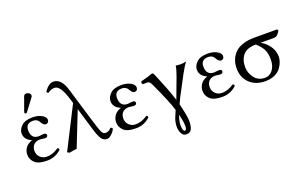

<svg xmlns="http://www.w3.org/2000/svg" viewBox="-101 -1174 2998 1884"><g transform="rotate(-20 1398.0 -231.5)"><path d="M240.2 -680.2Q256.3 -680.2 269.3 -669.7Q282.2 -659.2 282.2 -645Q282.2 -633.8 275.9 -627L184.1 -504.9Q178.2 -497.1 171.9 -497.1Q157.7 -497.1 158.2 -509.8Q158.2 -513.7 160.2 -520L211.9 -663.1Q218.3 -680.2 240.2 -680.2ZM123 -121.1Q123 -81.1 151.1 -54.4Q179.2 -27.8 220.2 -27.8Q282.2 -27.8 344.2 -70.8Q358.4 -65.9 358.9 -49.8Q294.9 10.3 209 9.8Q119.1 9.8 81.5 -25.6Q43.9 -61 43.9 -112.8Q43.9 -147 64.9 -179.4Q85.9 -211.9 134.8 -229V-231Q63 -260.7 63 -327.1Q63 -366.2 100.1 -402.6Q137.2 -439 215.8 -439Q272 -439 311.5 -417Q351.1 -395 351.1 -367.2Q351.1 -347.2 341.1 -338.6Q331.1 -330.1 318.8 -330.1Q295.9 -330.1 276.9 -362.8Q255.9 -405.8 210 -405.8Q133.8 -405.8 133.8 -334Q133.8 -243.2 212.9 -243.2L236.8 -245.6Q260.7 -248 264.2 -248Q293 -248 293 -227.1Q293 -204.1 263.2 -204.1Q259.3 -204.1 238 -207Q216.8 -210 211.9 -210Q169.9 -210 146.5 -186.5Q123 -163.1 123 -121.1Z M920.9 -64.9Q906.7 -35.2 881.3 -12Q856 11.2 835 11.2Q798.8 11.2 776.9 -20.3Q754.9 -51.8 732.9 -126L662.1 -362.8L519 0Q478.5 2.9 443.8 12.2L418.9 0L640.1 -435.1L627 -478Q580.1 -637.2 519 -637.2Q481 -637.2 447.8 -611.8Q432.6 -616.7 431.2 -628.9Q478 -697.8 527.8 -698.2Q610.8 -698.2 648.9 -568.8L755.9 -213.9Q786.6 -109.9 801.3 -79.8Q815.9 -49.8 838.9 -49.8Q876 -49.8 900.9 -81.1Q916 -78.1 920.9 -64.9Z M1050.8 -121.1Q1050.8 -81.1 1078.9 -54.4Q1106.9 -27.8 1147.9 -27.8Q1210 -27.8 1272 -70.8Q1286.1 -65.9 1286.6 -49.8Q1222.7 10.3 1136.7 9.8Q1046.9 9.8 1009.3 -25.6Q971.7 -61 971.7 -112.8Q971.7 -147 992.7 -179.4Q1013.7 -211.9 1062.5 -229V-231Q990.7 -260.7 990.7 -327.1Q990.7 -366.2 1027.8 -402.6Q1064.9 -439 1143.6 -439Q1199.7 -439 1239.3 -417Q1278.8 -395 1278.8 -367.2Q1278.8 -347.2 1268.8 -338.6Q1258.8 -330.1 1246.6 -330.1Q1223.6 -330.1 1204.6 -362.8Q1183.6 -405.8 1137.7 -405.8Q1061.5 -405.8 1061.5 -334Q1061.5 -243.2 1140.6 -243.2L1164.6 -245.6Q1188.5 -248 1191.9 -248Q1220.7 -248 1220.7 -227.1Q1220.7 -204.1 1190.9 -204.1Q1187 -204.1 1165.8 -207Q1144.5 -210 1139.6 -210Q1097.7 -210 1074.2 -186.5Q1050.8 -163.1 1050.8 -121.1Z M1577.6 28.8Q1555.7 92.8 1555.7 127.9Q1555.7 195.8 1578.6 195.8Q1597.7 195.8 1597.7 151.9Q1597.7 105 1577.6 28.8ZM1515.6 134.8Q1515.6 84 1535.6 36.1L1562.5 -26.9Q1530.3 -132.8 1430.7 -344.2Q1423.8 -359.4 1414.8 -366.7Q1405.8 -374 1400.6 -374.5Q1395.5 -375 1382.8 -375Q1377.9 -375 1366.2 -374.5Q1354.5 -374 1345.7 -374Q1333.5 -389.2 1340.8 -404.8Q1440.9 -430.7 1464.8 -441.9Q1477.1 -441.9 1482.9 -429.2Q1571.8 -221.2 1602.5 -117.2Q1612.3 -142.1 1683.6 -334Q1706.5 -395 1711.9 -436Q1726.1 -431.2 1766.6 -431.2Q1791.5 -431.2 1814.9 -438L1819.8 -436Q1793.9 -403.8 1754.9 -332L1646.5 -127Q1630.4 -96.2 1617.7 -65.9Q1618.7 -61 1621.1 -51Q1623.5 -41 1624.5 -36.1Q1650.4 72.8 1650.9 120.1Q1650.9 175.3 1635.7 205.1Q1620.6 234.9 1579.6 234.9Q1548.8 234.9 1532.2 203.4Q1515.6 171.9 1515.6 134.8Z M1952.6 -121.1Q1952.6 -81.1 1980.7 -54.4Q2008.8 -27.8 2049.8 -27.8Q2111.8 -27.8 2173.8 -70.8Q2188 -65.9 2188.5 -49.8Q2124.5 10.3 2038.6 9.8Q1948.7 9.8 1911.1 -25.6Q1873.5 -61 1873.5 -112.8Q1873.5 -147 1894.5 -179.4Q1915.5 -211.9 1964.4 -229V-231Q1892.6 -260.7 1892.6 -327.1Q1892.6 -366.2 1929.7 -402.6Q1966.8 -439 2045.4 -439Q2101.6 -439 2141.1 -417Q2180.7 -395 2180.7 -367.2Q2180.7 -347.2 2170.7 -338.6Q2160.6 -330.1 2148.4 -330.1Q2125.5 -330.1 2106.4 -362.8Q2085.4 -405.8 2039.6 -405.8Q1963.4 -405.8 1963.4 -334Q1963.4 -243.2 2042.5 -243.2L2066.4 -245.6Q2090.3 -248 2093.8 -248Q2122.6 -248 2122.6 -227.1Q2122.6 -204.1 2092.8 -204.1Q2088.9 -204.1 2067.6 -207Q2046.4 -210 2041.5 -210Q1999.5 -210 1976.1 -186.5Q1952.6 -163.1 1952.6 -121.1Z M2706.5 -360.8H2570.8Q2620.6 -335 2656.5 -284.4Q2692.4 -233.9 2692.4 -171.9Q2692.4 -147.9 2682.4 -118.9Q2672.4 -89.8 2650.9 -59.8Q2629.4 -29.8 2586.9 -10Q2544.4 9.8 2488.8 9.8Q2386.7 9.8 2325.2 -49.6Q2263.7 -108.9 2263.7 -204.1Q2263.7 -301.3 2328.6 -366.2Q2356.4 -394 2408.4 -411.6Q2460.4 -429.2 2525.4 -429.2H2766.6L2777.3 -417Q2762.2 -388.2 2747.3 -374.5Q2732.4 -360.8 2706.5 -360.8ZM2495.6 -22.9Q2544.4 -22.9 2576.9 -64.5Q2609.4 -106 2609.4 -174.8Q2609.4 -238.8 2588.4 -279.3Q2567.4 -319.8 2520.5 -360.8Q2429.7 -360.8 2388.2 -313.5Q2346.7 -266.1 2346.7 -188Q2346.7 -127.9 2385.7 -75.4Q2424.8 -22.9 2495.6 -22.9Z"/></g></svg>

Font: Linux Libertine Capitals
Style: Small Caps
Weight: 400
Designer: Philipp H. Poll
Foundry: Philipp H. Poll
Version: Version 5.1.3